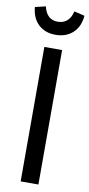

<svg xmlns="http://www.w3.org/2000/svg" viewBox="-105 -930 451 969"><g transform="rotate(10 121.0 -446.0)"><path d="M167 -689V0H76V-689ZM-6 -879 48 -892Q63 -826 120 -826Q149 -826 168 -843Q187 -860 194 -892L248 -879Q243 -822 208.5 -790.5Q174 -759 120 -759Q67 -759 33 -790.5Q-1 -822 -6 -879Z"/></g></svg>

Font: Fira Sans Extra Condensed
Style: Regular
Weight: 400
Width: 1
Designer: Carrois Corporate & Edenspiekermann AG
Foundry: Carrois Corporate GbR & Edenspiekermann AG
Version: Version 4.203